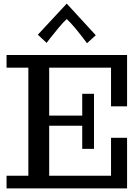

<svg xmlns="http://www.w3.org/2000/svg" viewBox="-20 -1038 765 1058"><path d="M16.1 0ZM347.7 -933.1Q330.6 -918 303 -885Q275.4 -852.1 255.9 -826.7L236.8 -801.8L188.5 -846.7L347.7 -1018.1L507.8 -843.8L459.5 -799.8Q385.7 -898.9 347.7 -933.1ZM16.1 0V-69.8H136.2V-665H16.1V-734.9H680.2V-452.1H591.8V-665H251V-400.9H433.1V-521H498V-217.8H433.1V-345.2H251V-69.8H591.8V-278.8H680.2V0Z"/></svg>

Font: Trocchi
Style: Regular
Weight: 400
Designer: vernon adams
Version: Version 1.0; ttfautohint (v0.8) -l 6 -r 50 -G 100